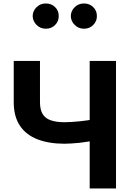

<svg xmlns="http://www.w3.org/2000/svg" viewBox="-20 -1062 730 1082"><path d="M57.4 -718.8H205.3V-487.3Q205.2 -445.8 219.5 -420.8Q233.8 -395.8 264.3 -384.7Q294.8 -373.5 342.4 -373.2Q359.2 -373.2 382 -374.6Q404.8 -375.9 429.2 -378.4Q453.5 -380.9 475.4 -384.2Q497.4 -387.6 511.9 -392V-272.5Q497 -267.5 475 -263.7Q453.1 -259.9 428.8 -257.3Q404.4 -254.8 381.6 -253.4Q358.9 -252 342.4 -252Q255.9 -252.1 191.6 -276.8Q127.3 -301.4 92.3 -353.5Q57.3 -405.6 57.4 -487.3ZM485.4 -718.8H633.8V0H485.4ZM238.3 -900.2Q208.1 -899.9 186.5 -921.1Q164.8 -942.3 164.1 -971.5Q164.8 -1001.3 186.5 -1022Q208.1 -1042.7 238.3 -1042.4Q269.1 -1042.7 290.4 -1022Q311.7 -1001.3 310.9 -971.5Q311.7 -942.3 290.4 -921.1Q269.1 -899.9 238.3 -900.2ZM453.3 -900.2Q423.1 -899.9 401.4 -921.1Q379.6 -942.3 379.1 -971.5Q379.6 -1001.3 401.4 -1022Q423.1 -1042.7 453.3 -1042.4Q483.9 -1042.7 505.2 -1022Q526.5 -1001.3 526 -971.5Q526.5 -942.3 505.2 -921.1Q483.9 -899.9 453.3 -900.2Z"/></svg>

Font: Inter Display V
Style: Regular
Weight: 400
Designer: Rasmus Andersson
Foundry: rsms
Version: Version 3.015;git-src